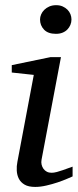

<svg xmlns="http://www.w3.org/2000/svg" viewBox="-20 -717 306 749"><path d="M263.2 -28.8Q257.3 -26.4 241.7 -19.5Q226.1 -12.7 205.1 -5.6Q184.1 1.5 160.9 6.8Q137.7 12.2 117.2 12.2Q91.3 12.2 76.2 3.4Q61 -5.4 53.7 -19.5Q46.4 -33.7 45.4 -51.3Q44.4 -68.8 47.9 -85.9L111.8 -424.8L25.9 -434.1V-462.9L176.8 -494.1H217.8L142.1 -94.2Q140.1 -84 142.3 -74.7Q144.5 -65.4 149.7 -58.3Q154.8 -51.3 162.8 -47.1Q170.9 -43 181.2 -43Q189.9 -43 201.9 -46.1Q213.9 -49.3 225.8 -53.5Q237.8 -57.6 248 -61.5Q258.3 -65.4 263.2 -66.9ZM258.8 -641.1Q258.8 -629.9 254.6 -619.9Q250.5 -609.9 242.9 -602.1Q235.4 -594.2 224.1 -589.6Q212.9 -585 198.2 -585Q167.5 -585 151.9 -601.3Q136.2 -617.7 136.2 -641.1Q136.2 -650.9 140.4 -660.6Q144.5 -670.4 152.6 -678.5Q160.6 -686.5 172.4 -691.7Q184.1 -696.8 199.2 -696.8Q213.4 -696.8 224.4 -691.9Q235.4 -687 243.2 -679.2Q251 -671.4 254.9 -661.4Q258.8 -651.4 258.8 -641.1Z"/></svg>

Font: Charis SIL
Style: Italic
Weight: 400
Italic angle: -11°
Foundry: SIL International
Version: Version 4.112